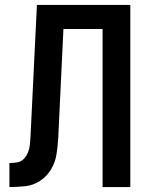

<svg xmlns="http://www.w3.org/2000/svg" viewBox="-20 -755 616 775"><path d="M18 0Q50 0 82.5 -3.5Q115 -7 142.5 -25.5Q170 -44 186.5 -72Q203 -100 208 -132Q213 -164 215 -197L236 -638H394V0H506V-735H129L103 -201Q102 -186 100.5 -170.5Q99 -155 93 -140Q87 -125 76 -113.5Q65 -102 49 -99.5Q33 -97 18 -97Z"/></svg>

Font: Iosevka Sparkle Semibold
Style: Regular
Weight: 600
Designer: Belleve Invis
Foundry: Belleve Invis
Version: Version 4.5.0; ttfautohint (v1.8.3)